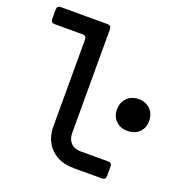

<svg xmlns="http://www.w3.org/2000/svg" viewBox="-131 -842 898 954"><g transform="rotate(20 317.5 -365.0)"><path d="M362 0Q287 0 242 -44Q197 -88 197 -161V-620Q197 -640 177 -640H29Q9 -640 9 -660V-710Q9 -730 29 -730H276Q296 -730 296 -710V-162Q296 -129 314.5 -109.5Q333 -90 365 -90H512Q532 -90 532 -70V-20Q532 0 512 0ZM550 -265Q512 -265 488.5 -288Q465 -311 465 -347Q465 -385 488.5 -409Q512 -433 550 -433Q588 -433 611.5 -409Q635 -385 635 -347Q635 -311 611.5 -288Q588 -265 550 -265Z"/></g></svg>

Font: Pitagon Sans Mono Medium
Style: Regular
Weight: 500
Monospace: yes
Designer: Travis Tran
Foundry: Pitagon
Version: Version 1.001; ttfautohint (v1.8.4.7-5d5b);gftools[0.9.26]